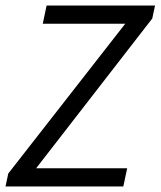

<svg xmlns="http://www.w3.org/2000/svg" viewBox="-21 -676 582 696"><path d="M-1 0H426L440 -66H110L531 -609L541 -656H148L134 -590H433L9 -47Z"/></svg>

Font: Source Sans Pro
Style: Italic
Weight: 400
Italic angle: -11°
Designer: Paul D. Hunt
Foundry: Adobe Systems Incorporated
Version: Version 3.006;hotconv 1.0.111;makeotfexe 2.5.65597